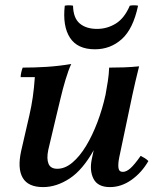

<svg xmlns="http://www.w3.org/2000/svg" viewBox="-20 -710 617 744"><path d="M147 15Q89 15 68 -21Q47 -57 62 -125L94 -264Q102 -299 107 -333.5Q112 -368 115 -411H60Q60 -419 62.5 -430Q65 -441 68 -448Q115 -448 161.5 -451Q208 -454 256 -462Q245 -438 234 -401.5Q223 -365 214.5 -328.5Q206 -292 199 -264L167 -129Q160 -95 168 -75.5Q176 -56 202 -56Q232 -56 260.5 -80Q289 -104 313.5 -144.5Q338 -185 357.5 -236.5Q377 -288 389 -343H417Q388 -209 344.5 -130.5Q301 -52 250 -18.5Q199 15 147 15ZM406 15Q359 15 342.5 -17Q326 -49 336 -95L389 -343Q394 -370 398 -396Q402 -422 403 -448Q433 -448 461 -449Q489 -450 519 -453Q511 -422 505 -395.5Q499 -369 493 -342L442 -100Q437 -75 439 -59.5Q441 -44 456 -44Q470 -44 486 -58.5Q502 -73 525 -106Q533 -102 540.5 -97.5Q548 -93 555 -86Q529 -41 489.5 -13Q450 15 406 15ZM483 -688Q499 -691 515 -688Q496 -598 452 -558.5Q408 -519 348 -519Q280 -519 251 -564Q222 -609 231 -688Q247 -691 263 -688Q264 -640 289 -619Q314 -598 356 -598Q395 -598 428.5 -618.5Q462 -639 483 -688Z"/></svg>

Font: Poltawski Nowy Medium
Style: Italic
Weight: 500
Italic angle: -12°
Version: Version 1.001;gftools[0.9.25]